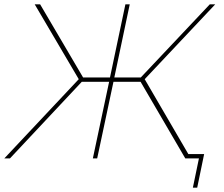

<svg xmlns="http://www.w3.org/2000/svg" viewBox="-44 -730 1033 885"><path d="M623 -365 824 -20H897L865 135H845L873 0H810L604 -353H479L404 0H384L459 -353H333L2 0H-24L319 -365L116 -710H141L339 -373H463L534 -710H554L483 -373H605L923 -710H948Z"/></svg>

Font: Raleway-v4020 Thin
Style: Italic
Weight: 250
Italic angle: -12°
Designer: Matt McInerney, Pablo Impallari, Rodrigo Fuenzalida
Foundry: Matt McInerney, Pablo Impallari, Rodrigo Fuenzalida
Version: Version 4.020;PS 004.020;hotconv 1.0.88;makeotf.lib2.5.64775